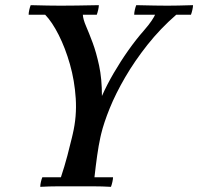

<svg xmlns="http://www.w3.org/2000/svg" viewBox="-20 -722 768 744"><path d="M136 2Q136 -6 138.5 -17Q141 -28 144 -35H216Q230 -77 241 -118.5Q252 -160 259 -190L262 -203Q278 -271 273.5 -340.5Q269 -410 251 -473Q233 -536 207.5 -586.5Q182 -637 155 -665H301Q302 -647 313.5 -620.5Q325 -594 339 -556.5Q353 -519 364 -468Q375 -417 375 -350Q394 -393 420.5 -438.5Q447 -484 477 -526.5Q507 -569 537 -603Q557 -626 567 -641Q577 -656 581 -665H663Q601 -611 551.5 -548.5Q502 -486 465 -422.5Q428 -359 405 -302Q382 -245 372 -203L369 -190Q362 -158 356.5 -119Q351 -80 346 -35H418Q418 -28 415.5 -17Q413 -6 410 2Q376 0 341.5 0Q307 0 274 0Q240 0 205.5 0Q171 0 136 2ZM91 -665Q91 -673 93.5 -684Q96 -695 99 -702Q133 -701 164.5 -700.5Q196 -700 215 -700Q235 -700 277.5 -700.5Q320 -701 363 -702Q363 -695 360.5 -684Q358 -673 355 -665ZM500 -665Q500 -673 502.5 -684Q505 -695 508 -702Q549 -701 579.5 -700.5Q610 -700 629 -700Q649 -700 671 -700.5Q693 -701 728 -702Q728 -695 725.5 -684Q723 -673 720 -665Z"/></svg>

Font: Poltawski Nowy
Style: Italic
Weight: 400
Italic angle: -12°
Designer: Adam Pótawski, Mateusz Machalski, Borys Kosmynka, Ania Wieluska
Foundry: Capitalics.wtf
Version: Version 1.001;gftools[0.9.25]